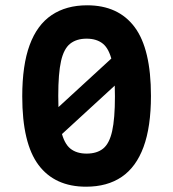

<svg xmlns="http://www.w3.org/2000/svg" viewBox="-20 -690 654 725"><path d="M550 -328Q550 -211 522 -135Q494 -59 439.5 -22Q385 15 305 15Q187 15 125.5 -67Q64 -149 64 -326Q64 -444 92 -520Q120 -596 175 -633Q230 -670 309 -670Q427 -670 488.5 -587.5Q550 -505 550 -328ZM200 -328Q200 -243 211 -195.5Q222 -148 245.5 -129Q269 -110 307 -110Q346 -110 369.5 -129Q393 -148 403.5 -195Q414 -242 414 -326Q414 -411 403 -458.5Q392 -506 368.5 -525Q345 -544 307 -544Q269 -544 245 -525Q221 -506 210.5 -459.5Q200 -413 200 -328ZM162 -250 456 -520V-406L162 -136Z"/></svg>

Font: Intel One Mono Light
Style: Regular
Weight: 300
Monospace: yes
Designer: Fred Shallcrass
Foundry: Frere-Jones Type LLC
Version: Version 1.004